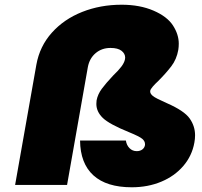

<svg xmlns="http://www.w3.org/2000/svg" viewBox="-20 -783 855 813"><path d="M134 -509Q148 -587 199.5 -644.5Q251 -702 328 -732.5Q405 -763 495 -763Q572 -763 630 -738Q688 -713 712.5 -675Q737 -637 737 -598Q737 -585 735 -572Q728 -532 705.5 -502.5Q683 -473 650 -440Q637 -428 627 -416.5Q617 -405 616 -398Q616 -396 616 -395Q616 -386 627.5 -376.5Q639 -367 687 -346Q760 -314 783 -281.5Q806 -249 806 -210Q806 -195 803 -179Q793 -123 756 -80Q719 -37 662.5 -13.5Q606 10 538 10Q431 10 375.5 -40.5Q320 -91 319 -188H513Q516 -168 528.5 -155.5Q541 -143 559 -143Q573 -143 582.5 -150Q592 -157 594 -169Q594 -171 594 -173Q594 -185 582.5 -195Q571 -205 527 -223Q443 -257 415.5 -283.5Q388 -310 388 -343Q388 -350 389 -358Q394 -384 411 -407Q428 -430 459 -463Q482 -485 494 -501Q506 -517 509 -531Q510 -535 510 -539Q510 -556 494.5 -568Q479 -580 448 -580Q411 -580 385 -558Q359 -536 352 -499L264 0H44Z"/></svg>

Font: Fz Poppins Black
Style: Italic
Weight: 900
Italic angle: -10°
Designer: Ninad Kale (Devanagari), Jonny Pinhorn (Latin)
Foundry: Indian Type Foundry
Version: Vit hóa bi Vntype.Com & FontZin.Com